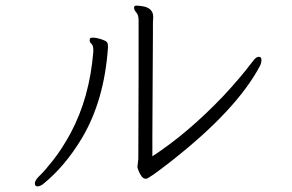

<svg xmlns="http://www.w3.org/2000/svg" viewBox="-20 -656 1040 683"><path d="M523 -367 524 -538V-574L525 -596Q525 -628 486 -634Q472 -636 464.5 -636Q457 -636 457 -629V-628Q457 -620 465 -611.5Q473 -603 473 -583V-384L472 -90L469 -64V-61Q469 -59 473 -48.5Q477 -38 483.5 -29Q490 -20 499.5 -20Q509 -20 587 -81Q822 -265 905 -422Q910 -432 910 -443Q910 -454 900.5 -454Q891 -454 880 -439Q834 -378 774 -314Q648 -182 522 -100V-169ZM364 -486V-492Q364 -503 359 -507.5Q354 -512 338.5 -517Q323 -522 310 -522Q302 -522 300.5 -519.5Q299 -517 299 -511.5Q299 -506 305.5 -500Q312 -494 312 -477V-473Q299 -309 231 -182Q201 -127 170 -87.5Q139 -48 121.5 -31.5Q104 -15 104 -4Q104 7 113 7Q122 7 133 -1Q211 -64 271 -164Q351 -298 364 -486Z"/></svg>

Font: LXGW WenKai TC Light
Style: Regular
Weight: 300
Designer: LXGW / Fontworks Inc.
Foundry: LXGW / Fontworks Inc.
Version: Version 1.330